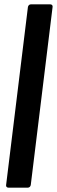

<svg xmlns="http://www.w3.org/2000/svg" viewBox="-20 -780 261 880"><path d="M8 68 108 -748Q109 -753 112.5 -756.5Q116 -760 121 -760H211Q216 -760 219 -756.5Q222 -753 221 -748L121 68Q120 73 116.5 76.5Q113 80 108 80H18Q13 80 10 76.5Q7 73 8 68Z"/></svg>

Font: Barlow SemiBold
Style: Italic
Weight: 600
Italic angle: -7°
Designer: Jeremy Tribby
Foundry: Tribby Type
Version: Version 1.408